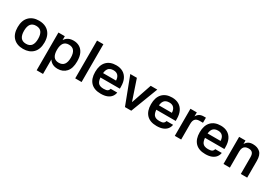

<svg xmlns="http://www.w3.org/2000/svg" viewBox="52 -1837 4511 3159"><g transform="rotate(30 2307.5 -258.0)"><path d="M293 10Q175 10 107 -59Q39 -128 39 -257Q39 -386 107.5 -455.5Q176 -525 293 -525Q372 -525 429 -494Q486 -463 517.5 -403.5Q549 -344 549 -257Q549 -128 480 -59Q411 10 293 10ZM294 -87Q363 -87 395.5 -130Q428 -173 428 -257Q428 -341 395.5 -384.5Q363 -428 294 -428Q225 -428 192.5 -384.5Q160 -341 160 -257Q160 -173 192.5 -130Q225 -87 294 -87Z M786 -515V202H665V-515ZM950 10Q876 10 830 -25Q784 -60 763 -120.5Q742 -181 742 -256Q742 -333 763 -393.5Q784 -454 830 -489.5Q876 -525 950 -525Q1013 -525 1063 -496.5Q1113 -468 1141.5 -408.5Q1170 -349 1170 -256Q1170 -124 1110 -57Q1050 10 950 10ZM916 -86Q984 -86 1016.5 -129.5Q1049 -173 1049 -257Q1049 -341 1016.5 -385Q984 -429 916 -429Q849 -429 817.5 -385Q786 -341 786 -257Q786 -173 817.5 -129.5Q849 -86 916 -86Z M1402 0H1281V-718H1402Z M1580 -304H1881Q1879 -364 1849 -397.5Q1819 -431 1762 -431Q1694 -431 1663 -390Q1632 -349 1632 -257Q1632 -165 1662.5 -124.5Q1693 -84 1769 -84Q1822 -84 1844 -99Q1866 -114 1872 -143H1997Q1990 -98 1963 -63.5Q1936 -29 1888 -9.5Q1840 10 1769 10Q1643 10 1577.5 -59Q1512 -128 1512 -256Q1512 -386 1577.5 -455.5Q1643 -525 1762 -525Q1835 -525 1888.5 -495Q1942 -465 1972 -405.5Q2002 -346 2002 -257V-220H1579Z M2346 0H2226L2030 -515H2155L2284 -133H2288L2418 -515H2543Z M2641 -304H2942Q2940 -364 2910 -397.5Q2880 -431 2823 -431Q2755 -431 2724 -390Q2693 -349 2693 -257Q2693 -165 2723.5 -124.5Q2754 -84 2830 -84Q2883 -84 2905 -99Q2927 -114 2933 -143H3058Q3051 -98 3024 -63.5Q2997 -29 2949 -9.5Q2901 10 2830 10Q2704 10 2638.5 -59Q2573 -128 2573 -256Q2573 -386 2638.5 -455.5Q2704 -525 2823 -525Q2896 -525 2949.5 -495Q3003 -465 3033 -405.5Q3063 -346 3063 -257V-220H2640Z M3294 0H3173V-515H3294L3293 -439Q3315 -478 3347 -496.5Q3379 -515 3427 -515H3467V-418H3403Q3348 -418 3321 -389Q3294 -360 3294 -296Z M3566 -304H3867Q3865 -364 3835 -397.5Q3805 -431 3748 -431Q3680 -431 3649 -390Q3618 -349 3618 -257Q3618 -165 3648.5 -124.5Q3679 -84 3755 -84Q3808 -84 3830 -99Q3852 -114 3858 -143H3983Q3976 -98 3949 -63.5Q3922 -29 3874 -9.5Q3826 10 3755 10Q3629 10 3563.5 -59Q3498 -128 3498 -256Q3498 -386 3563.5 -455.5Q3629 -525 3748 -525Q3821 -525 3874.5 -495Q3928 -465 3958 -405.5Q3988 -346 3988 -257V-220H3565Z M4219 0H4098V-515H4219L4218 -450Q4241 -487 4274 -506Q4307 -525 4358 -525Q4444 -525 4496 -477.5Q4548 -430 4548 -318V0H4427V-317Q4427 -377 4402.5 -402.5Q4378 -428 4330 -428Q4294 -428 4269 -415Q4244 -402 4231.5 -374.5Q4219 -347 4219 -303Z"/></g></svg>

Font: 42dot Sans Light
Style: Bold
Weight: 700
Version: Version 1.000